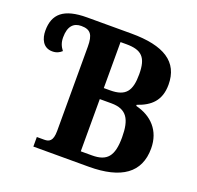

<svg xmlns="http://www.w3.org/2000/svg" viewBox="-125 -847 1006 981"><g transform="rotate(20 378.0 -357.0)"><path d="M154 0H455C632 0 723 -65 723 -196C723 -294 663 -354 577 -375V-381C648 -405 695 -446 695 -533C695 -657 605 -714 427 -714H187C59 -714 9 -668 9 -578C9 -535 27 -490 78 -490C101 -490 116 -498 129 -510C114 -530 106 -548 106 -577C106 -638 133 -663 174 -663C224 -663 241 -640 241 -575V-117C241 -60 220 -52 194 -52H154ZM424 -404H390V-654H422C505 -654 536 -624 536 -532C536 -442 510 -404 424 -404ZM451 -60H390V-344H453C537 -344 564 -297 564 -199C564 -96 532 -60 451 -60Z"/></g></svg>

Font: Noto Serif SemiCondensed
Style: Bold
Weight: 700
Width: 4
Designer: Monotype Design Team
Foundry: Monotype Imaging Inc.
Version: Version 2.015